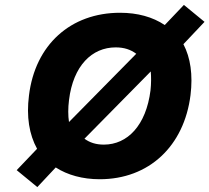

<svg xmlns="http://www.w3.org/2000/svg" viewBox="-20 -718 853 782"><path d="M593 -350C575 -207 499 -129 403 -129C371 -129 346 -137 324 -153L594 -427C596 -405 596 -378 593 -350ZM261 -310C278 -451 355 -525 451 -525C486 -525 512 -516 535 -499L261 -221C257 -247 257 -278 261 -310ZM729 -698 651 -616C602 -649 540 -666 469 -666C268 -666 123 -536 98 -329C87 -243 99 -170 131 -112L48 -25L132 44L207 -36C255 -5 317 12 386 12C587 12 730 -123 756 -331C766 -413 756 -483 727 -538L813 -629Z"/></svg>

Font: Falling Sky
Style: ExBdObl
Weight: 400
Designer: Paul D. Hunt
Foundry: Adobe Systems Incorporated
Version: Version 1.02